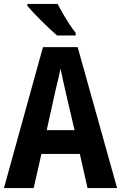

<svg xmlns="http://www.w3.org/2000/svg" viewBox="-20 -1005 614 974"><path d="M424 -51 385 -224H190L151 -51H0L198 -766H374L574 -51ZM314 -534Q306 -568 299.5 -598Q293 -628 287 -657Q284 -640 278.5 -617Q273 -594 267.5 -571.5Q262 -549 259 -535L217 -345H358ZM272 -985Q283 -964 299.5 -935.5Q316 -907 333.5 -880.5Q351 -854 364 -838V-825H270Q255 -837 234 -857Q213 -877 190.5 -899Q168 -921 149 -941.5Q130 -962 119 -975V-985Z"/></svg>

Font: Noto Sans Tamil UI Condensed
Style: Bold
Weight: 700
Width: 3
Designer: Jelle Bosma - Monotype Design Team
Foundry: Monotype Imaging Inc.
Version: Version 2.004; ttfautohint (v1.8.4.7-5d5b)